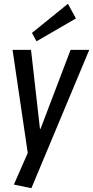

<svg xmlns="http://www.w3.org/2000/svg" viewBox="-20 -802 489 1009"><path d="M53 168 142 -35 129 23 46 -540H143L190 -125H193L351 -540H449L145 187ZM379 -705 172 -585 148 -629 337 -782Z"/></svg>

Font: Pathway Extreme Condensed Medium
Style: Italic
Weight: 500
Width: 3
Italic angle: -8°
Version: Version 1.001;gftools[0.9.26]